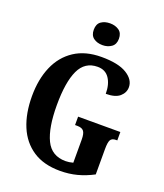

<svg xmlns="http://www.w3.org/2000/svg" viewBox="-167 -1042 990 1162"><g transform="rotate(20 328.0 -461.5)"><path d="M358 10Q253 10 183.5 -36Q114 -82 79.5 -164.5Q45 -247 45 -358Q45 -466 80.5 -548.5Q116 -631 186.5 -677.5Q257 -724 361 -724Q469 -724 523.5 -690.5Q578 -657 578 -608Q578 -573 549.5 -548Q521 -523 460 -523Q460 -584 434.5 -622Q409 -660 359 -660Q277 -660 241 -583Q205 -506 205 -358Q205 -212 242.5 -134.5Q280 -57 370 -57Q392 -57 418 -64V-212Q418 -252 406 -267Q394 -282 364 -282H350V-336H622V-282H614Q588 -282 579 -266.5Q570 -251 570 -208V-44Q519 -17 467.5 -3.5Q416 10 358 10ZM340 -793Q305 -793 282 -810Q259 -827 259 -863Q259 -900 282 -916.5Q305 -933 340 -933Q373 -933 397 -916.5Q421 -900 421 -863Q421 -827 397 -810Q373 -793 340 -793Z"/></g></svg>

Font: Noto Serif ExtraCondensed ExtraBold
Style: Regular
Weight: 800
Width: 2
Designer: Monotype Design Team
Foundry: Monotype Imaging Inc.
Version: Version 2.013; ttfautohint (v1.8.4.7-5d5b)